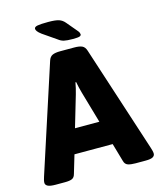

<svg xmlns="http://www.w3.org/2000/svg" viewBox="-132 -965 879 1058"><g transform="rotate(-15 307.0 -436.5)"><path d="M53 2Q21 2 8 -5Q-5 -12 -5 -24Q-5 -31 -3 -39.5Q-1 -48 2 -57L200 -666Q207 -688 223 -695Q239 -702 267 -702H347Q376 -702 391.5 -695Q407 -688 414 -666L612 -57Q615 -48 617 -39.5Q619 -31 619 -24Q619 -12 607.5 -5Q596 2 566 2H508Q482 2 465.5 -3.5Q449 -9 444 -29L414 -133H196L165 -29Q160 -10 146.5 -4Q133 2 106 2ZM289 -451 236 -271H375L323 -451Q314 -482 308 -515H304Q298 -482 289 -451ZM353 -749Q319 -749 302 -753Q285 -757 270 -769L193 -822Q177 -834 171 -842.5Q165 -851 165 -857Q165 -868 183.5 -871.5Q202 -875 244 -875Q286 -875 305.5 -868.5Q325 -862 339 -845L387 -788Q396 -778 398 -772Q400 -766 400 -763Q400 -756 391 -752.5Q382 -749 353 -749Z"/></g></svg>

Font: Asap ExtraBold
Style: Regular
Weight: 800
Designer: Pablo Cosgaya
Foundry: Omnibus-Type
Version: Version 3.001; ttfautohint (v1.8.4.7-5d5b)